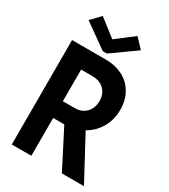

<svg xmlns="http://www.w3.org/2000/svg" viewBox="-224 -1041 1009 1146"><g transform="rotate(30 281.0 -468.0)"><path d="M435.5 -872.1 269.5 -753.9H241.2L75.2 -872.1L136.2 -936L253.4 -844.7H256.3L375.5 -936ZM546.9 0H394.5L260.7 -260.7H250.5H184.1V0H49.3V-719.7H284.2Q346.7 -719.7 397.5 -694.1Q448.2 -668.5 477.5 -619.1Q506.8 -569.8 506.8 -502.4Q506.8 -435.1 475.8 -380.4Q444.8 -325.7 388.7 -293.9ZM184.1 -376H268.6Q298.3 -376 322.3 -389.6Q346.2 -403.3 359.9 -428.5Q373.5 -453.6 373.5 -485.8Q373.5 -519 359.4 -543.5Q345.2 -567.9 320.3 -581.1Q295.4 -594.2 263.7 -594.2H184.1Z"/></g></svg>

Font: Reddit Mono
Style: Bold
Weight: 700
Designer: Stephen Hutchings
Foundry: Reddit
Version: Version 1.009